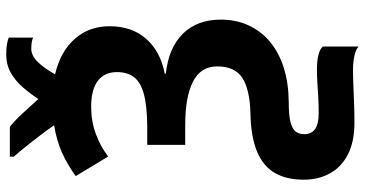

<svg xmlns="http://www.w3.org/2000/svg" viewBox="-288 -618 1132 595"><g transform="rotate(-90 277.5 -321.0)"><path d="M405.8 -867.2Q423.3 -867.2 436.8 -865Q450.2 -862.8 458 -859.4V-783.7Q453.1 -786.6 443.6 -788.1Q434.1 -789.6 423.3 -789.6Q402.3 -789.6 382.6 -769.5Q362.8 -749.5 344.2 -715.8Q415 -699.2 454.1 -654.8Q493.2 -610.4 493.2 -547.4Q493.2 -477.1 453.6 -432.9Q414.1 -388.7 346.2 -376V-372.6Q427.2 -363.8 470.5 -319.3Q513.7 -274.9 513.7 -202.6Q513.7 -154.3 495.6 -115.5Q477.5 -76.7 444.1 -49.1Q410.6 -21.5 363.5 -6.8Q316.4 7.8 257.8 8.3Q219.2 8.3 197.5 13.4Q175.8 18.6 167.2 29.3Q158.7 40 158.7 56.6Q158.7 78.6 174.3 89.8Q189.9 101.1 224.1 101.1Q253.4 101.1 276.9 99.6Q300.3 98.1 320.3 96.9Q340.3 95.7 358.9 95.7Q387.7 95.7 405.5 100.6Q423.3 105.5 430.2 113.8V224.6Q421.4 216.3 401.9 211.9Q382.3 207.5 359.9 207.5Q337.4 207.5 311.5 208.5Q285.6 209.5 256.6 210.7Q227.5 211.9 194.8 211.9Q135.3 211.9 95.9 191.7Q56.6 171.4 37.1 135.7Q17.6 100.1 17.6 54.7Q17.6 2 38.3 -34.4Q59.1 -70.8 104.5 -89.8Q149.9 -108.9 223.1 -110.4Q297.4 -112.3 333 -135.5Q368.7 -158.7 368.7 -212.9Q368.7 -264.6 321.3 -288.6Q273.9 -312.5 188 -312.5H125.5V-430.2H182.6Q246.6 -430.7 283.2 -440.7Q319.8 -450.7 335.4 -471.2Q351.1 -491.7 351.1 -523.9Q351.1 -562.5 324 -583.3Q296.9 -604 243.7 -604Q198.7 -604 160.2 -589.8Q121.6 -575.7 89.4 -551.3L28.8 -651.9Q64.5 -677.7 102.1 -694.6Q139.6 -711.4 186.5 -718.8Q173.8 -737.3 156.5 -760Q139.2 -782.7 121.3 -805.2Q103.5 -827.6 88.9 -843.8V-856H181.6Q200.7 -840.8 222.7 -817.1Q244.6 -793.5 267.6 -767.6Q284.2 -793 304 -815.7Q323.7 -838.4 348.6 -852.8Q373.5 -867.2 405.8 -867.2Z"/></g></svg>

Font: Open Sans SemiCondensed
Style: Bold
Weight: 700
Width: 4
Designer: Monotype Design Team
Foundry: Monotype Imaging Inc.
Version: Version 3.003